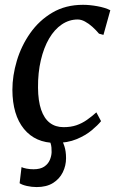

<svg xmlns="http://www.w3.org/2000/svg" viewBox="-20 -584 496 798"><path d="M211 10Q127 10 79.5 -48.2Q32 -106.5 31.5 -210.5Q31.5 -269.5 50 -331.5Q68.5 -393.5 105.5 -446.2Q142.5 -499 197.5 -531.5Q252.5 -564 325 -564Q352.5 -564 384.5 -558.2Q416.5 -552.5 438.5 -541.5L410 -439L391.5 -444Q379 -459 364 -472.5Q349 -486 333.2 -494.5Q317.5 -503 303 -503Q267.5 -503 237 -482.5Q206.5 -462 184.2 -424Q162 -386 149.8 -334Q137.5 -282 138 -219.5Q138.5 -164.5 151 -128Q163.5 -91.5 187 -73.5Q210.5 -55.5 244 -55.5Q274.5 -55.5 297.8 -63.5Q321 -71.5 341 -85.5Q361 -99.5 380.5 -117L400 -80.5Q387 -64 361.2 -42.5Q335.5 -21 298 -5.5Q260.5 10 211 10ZM132.5 193.5Q112 193.5 92 189Q72 184.5 61.5 177.5L69.5 110.5Q76 114 90.2 116.8Q104.5 119.5 119.5 119.5Q147.5 119.5 163.8 108.5Q180 97.5 187 81Q194 64.5 194.5 48.5Q195 27 190.8 13.2Q186.5 -0.5 182 -12L206.5 -14L230.5 -12Q240.5 2 247.5 23.2Q254.5 44.5 254.5 73.5Q254.5 104.5 241 132Q227.5 159.5 200.5 176.5Q173.5 193.5 132.5 193.5Z"/></svg>

Font: Merriweather 28pt
Style: Italic
Weight: 400
Italic angle: -7.8°
Version: Version 2.101